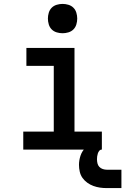

<svg xmlns="http://www.w3.org/2000/svg" viewBox="-20 -765 641 982"><path d="M99 0V-92H255V-428H115V-520H361V-92H501V0ZM300 -595Q285 -595 270 -599.5Q255 -604 244.5 -614.5Q234 -625 229.5 -640Q225 -655 225 -670Q225 -685 229.5 -700Q234 -715 244.5 -725.5Q255 -736 270 -740.5Q285 -745 300 -745Q315 -745 330 -740.5Q345 -736 355.5 -725.5Q366 -715 370.5 -700Q375 -685 375 -670Q375 -655 370.5 -640Q366 -625 355.5 -614.5Q345 -604 330 -599.5Q315 -595 300 -595ZM601 197H526Q508 197 491 194.5Q474 192 457.5 186Q441 180 426.5 169.5Q412 159 402 145Q392 131 388 113.5Q384 96 384 78Q384 55 391.5 32Q399 9 415.5 -7.5Q432 -24 455 -30.5Q478 -37 501 -37V0Q493 0 488 6Q483 12 480.5 19.5Q478 27 477 34.5Q476 42 476 49Q476 60 478.5 70.5Q481 81 488 88.5Q495 96 505.5 99.5Q516 103 526 103H601Z"/></svg>

Font: Zed Mono Semibold Extended
Style: Regular
Weight: 600
Width: 7
Monospace: yes
Designer: Belleve Invis
Foundry: Belleve Invis
Version: Version 1.0.0; ttfautohint (v1.8.4)